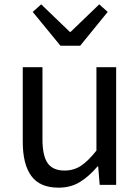

<svg xmlns="http://www.w3.org/2000/svg" viewBox="-20 -853 647 886"><path d="M250 13Q164 13 124.5 -41Q85 -95 85 -199V-543H176V-210Q176 -134 200 -100Q224 -66 278 -66Q320 -66 353 -87.5Q386 -109 425 -158V-543H516V0H440L433 -85H430Q392 -40 349.5 -13.5Q307 13 250 13ZM131 -798 170 -833 302 -706H306L438 -833L477 -798L350 -642H259Z"/></svg>

Font: Kinto Sans
Style: Regular
Weight: 400
Designer: Authors: Ryoko NISHIZUKA  (kana & ideographs); Paul D. Hunt (Latin, Greek & Cyrillic); Wenlong ZHANG  (bopomofo); Sandol
Foundry: Adobe Systems Incorporated, ookami Inc.
Version: Version 0.001